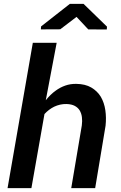

<svg xmlns="http://www.w3.org/2000/svg" viewBox="-20 -971 627 991"><path d="M216.3 -453.6 272.5 -750H149.4L19 0H142.1L209.5 -382.3Q220.7 -394.5 233.4 -404.1Q246.1 -413.6 259.8 -420.4Q274.4 -427.2 290.5 -430.9Q306.6 -434.6 324.2 -434.1Q349.6 -433.1 365.7 -424.6Q381.8 -416 391.1 -401.4Q400.4 -385.7 402.8 -366.2Q405.3 -346.7 402.3 -323.7L347.7 0H471.2L524.9 -322.3Q529.3 -363.8 523.7 -402.3Q518.1 -440.9 500.5 -471.2Q482.4 -501 451.2 -519.3Q419.9 -537.6 373.5 -538.1Q343.3 -538.6 316.9 -529.3Q290.5 -520 268.6 -503.9Q253.9 -493.7 240.7 -480.7Q227.5 -467.8 216.3 -453.6ZM532.2 -833.5 411.1 -951.2H340.8L191.9 -834.5L190.9 -819.3L291 -819.8L375 -883.8L435.5 -819.3L531.2 -818.8Z"/></svg>

Font: Roboto Mono SemiBold
Style: Italic
Weight: 600
Italic angle: -10°
Monospace: yes
Designer: Google
Version: Version 3.000